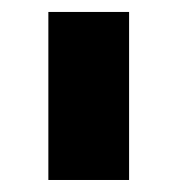

<svg xmlns="http://www.w3.org/2000/svg" viewBox="-20 -721 294 318"><path d="M60.1 -701.2H193.8V-422.9H60.1Z"/></svg>

Font: Argentum Sans
Style: Bold
Weight: 700
Designer: Julieta Ulanovsky (Modified by Cristiano Sobral)
Foundry: Julieta Ulanovsky
Version: Version 1.000; ttfautohint (v1.5.65-e2d9)